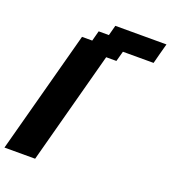

<svg xmlns="http://www.w3.org/2000/svg" viewBox="-155 -989 982 1103"><g transform="rotate(20 336.0 -437.5)"><path d="M0 0H187.5L371.6 -687.5H434.1L451.2 -750H638.7Q644 -771 655 -812.5Q666 -854 671.9 -875H359.4L342.8 -812.5H280.3L263.7 -750H201.2Z"/></g></svg>

Font: Faithful 32x
Style: SemiboldOblique
Weight: 400
Foundry: Faithful Resource Pack
Version: Version 1.0; January 27, 2023